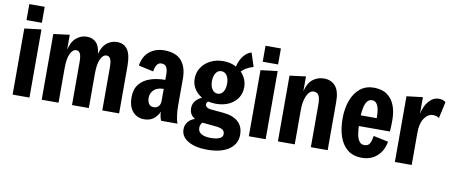

<svg xmlns="http://www.w3.org/2000/svg" viewBox="-76 -1080 3717 1573"><g transform="rotate(10 1782.5 -293.0)"><path d="M52 0V-550L192 -567V0ZM58 -621V-754H186V-621Z M294 0V-547L428 -564V-440Q444 -509 483 -541Q522 -573 569 -573Q616 -573 645.5 -544.5Q675 -516 683 -451Q700 -515 737.5 -544Q775 -573 821 -573Q878 -573 908 -531Q938 -489 938 -394V0H798V-354Q798 -407 787.5 -428Q777 -449 755 -449Q725 -449 705.5 -407.5Q686 -366 686 -287V0H546V-354Q546 -407 535.5 -428Q525 -449 503 -449Q473 -449 453.5 -407.5Q434 -366 434 -287V0Z M1147 12Q1087 12 1051 -30.5Q1015 -73 1015 -148Q1015 -214 1047.5 -255.5Q1080 -297 1136 -316.5Q1192 -336 1263 -336V-387Q1263 -418 1251.5 -440.5Q1240 -463 1209 -463Q1183 -463 1170 -440.5Q1157 -418 1153 -387L1029 -414Q1042 -494 1092.5 -533.5Q1143 -573 1213 -573Q1311 -573 1357 -520Q1403 -467 1403 -372V-148Q1403 -108 1407.5 -71Q1412 -34 1423 0H1287Q1273 -36 1272 -73Q1257 -37 1226.5 -12.5Q1196 12 1147 12ZM1154 -168Q1154 -137 1167.5 -118Q1181 -99 1208 -99Q1233 -99 1248 -116Q1263 -133 1263 -160V-261Q1211 -261 1182.5 -234.5Q1154 -208 1154 -168Z M1698 168Q1600 168 1540 132.5Q1480 97 1480 36Q1480 1 1500.5 -25Q1521 -51 1558 -63Q1511 -91 1511 -145Q1511 -209 1584 -245Q1544 -268 1521 -305Q1498 -342 1498 -388Q1498 -440 1525 -481Q1552 -522 1599 -546Q1646 -570 1705 -570Q1767 -570 1814 -544Q1824 -592 1852 -630Q1880 -668 1920 -680L1957 -566Q1898 -550 1859 -511Q1883 -487 1896.5 -455.5Q1910 -424 1910 -388Q1910 -337 1884 -298Q1858 -259 1811.5 -237Q1765 -215 1705 -215Q1688 -215 1672 -217Q1656 -219 1641 -222Q1626 -213 1626 -197Q1626 -184 1638.5 -174Q1651 -164 1677 -162L1777 -153Q1857 -146 1901 -107.5Q1945 -69 1945 1Q1945 77 1880.5 122.5Q1816 168 1698 168ZM1704 -299Q1733 -299 1750 -324.5Q1767 -350 1767 -392Q1767 -435 1750 -460.5Q1733 -486 1704 -486Q1675 -486 1658 -460.5Q1641 -435 1641 -393Q1641 -350 1658.5 -324.5Q1676 -299 1704 -299ZM1708 68Q1757 68 1784 56Q1811 44 1811 19Q1811 -4 1794 -16.5Q1777 -29 1733 -33L1630 -43Q1625 -43 1623 -44Q1605 -24 1605 2Q1605 36 1634 52Q1663 68 1708 68Z M2017 0V-550L2157 -567V0ZM2023 -621V-754H2151V-621Z M2259 0V-547L2393 -564V-440Q2409 -509 2449 -541Q2489 -573 2543 -573Q2602 -573 2637.5 -532.5Q2673 -492 2673 -404V0H2533V-348Q2533 -408 2520 -430.5Q2507 -453 2478 -453Q2443 -453 2421 -405.5Q2399 -358 2399 -287V0Z M2959 13Q2884 13 2837.5 -25.5Q2791 -64 2769.5 -129.5Q2748 -195 2748 -276Q2748 -362 2773 -428.5Q2798 -495 2845 -532.5Q2892 -570 2958 -570Q3026 -570 3069 -539Q3112 -508 3132 -455.5Q3152 -403 3152 -336Q3152 -290 3149 -239H2890Q2891 -204 2897 -170Q2903 -136 2918 -114.5Q2933 -93 2961 -93Q2995 -93 3007.5 -120Q3020 -147 3024 -180L3148 -154Q3134 -76 3083.5 -31.5Q3033 13 2959 13ZM2890 -328H3023V-342Q3023 -370 3018 -398.5Q3013 -427 2999.5 -446.5Q2986 -466 2961 -466Q2935 -466 2920 -445.5Q2905 -425 2898.5 -393Q2892 -361 2890 -328Z M3232 0V-547L3366 -563V-424Q3378 -489 3414.5 -531Q3451 -573 3497 -573Q3536 -573 3555 -554L3525 -418Q3504 -433 3474 -433Q3431 -433 3401.5 -389Q3372 -345 3372 -271V0Z"/></g></svg>

Font: Freeman
Style: Regular
Weight: 400
Designer: Vernon Adams, Aoife Mooney, Rodrigo Fuenzalida
Foundry: Rodrigo Fuenzalida
Version: Version 1.000; ttfautohint (v1.8.4.7-5d5b)